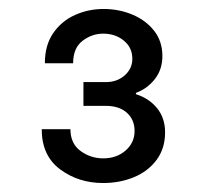

<svg xmlns="http://www.w3.org/2000/svg" viewBox="-20 -824 465 428"><path d="M210 -416Q155 -416 114 -446.5Q73 -477 73 -536H137Q137 -504 159.5 -487.5Q182 -471 210 -471Q240 -471 260 -488.5Q280 -506 280 -532Q280 -557 263 -572.5Q246 -588 216 -588H166V-641H216Q241 -641 258 -656Q275 -671 275 -693Q275 -718 256 -733.5Q237 -749 210 -749Q185 -749 164 -733Q143 -717 143 -683H80Q80 -723 98.5 -750Q117 -777 147 -790.5Q177 -804 211 -804Q245 -804 275 -791.5Q305 -779 323.5 -755.5Q342 -732 342 -699Q342 -669 325 -647.5Q308 -626 283 -617V-614Q312 -605 330 -583Q348 -561 348 -529Q348 -493 329 -467.5Q310 -442 278.5 -429Q247 -416 210 -416Z"/></svg>

Font: Be Vietnam Pro Light
Style: Regular
Weight: 300
Designer: Lam Bao, Tony Le, Vietanh Nguyen
Foundry: Yellow Type Foundry
Version: Version 1.002; ttfautohint (v1.8.3)